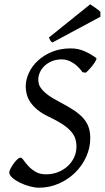

<svg xmlns="http://www.w3.org/2000/svg" viewBox="-20 -854 485 889"><path d="M425.8 -585Q427.7 -583.5 425.8 -578.4Q423.8 -573.2 419.7 -566.4Q415.5 -559.6 409.4 -551.8Q403.3 -543.9 397 -536.9Q390.6 -529.8 385 -524.4Q379.4 -519 376 -517.1L361.8 -520Q353.5 -531.7 343.3 -542.2Q333 -552.7 320.8 -561Q308.6 -569.3 295.2 -574.2Q281.7 -579.1 267.1 -579.1Q240.7 -579.1 220.2 -570.6Q199.7 -562 185.8 -548.6Q171.9 -535.2 164.6 -518.6Q157.2 -502 157.2 -485.8Q157.2 -475.1 160.6 -463.4Q164.1 -451.7 174.8 -439Q185.5 -426.3 205.3 -411.9Q225.1 -397.5 257.8 -380.9Q296.4 -360.8 323.2 -342.8Q350.1 -324.7 366.7 -305.4Q383.3 -286.1 390.6 -264.2Q397.9 -242.2 397.9 -214.8Q397.9 -168.9 378.9 -127.4Q359.9 -85.9 327.4 -54.2Q294.9 -22.5 251.7 -3.7Q208.5 15.1 160.2 15.1Q141.6 15.1 117.9 8.8Q94.2 2.4 73 -7.8Q51.8 -18.1 37.4 -30.8Q22.9 -43.5 22.9 -56.2Q22.9 -62 28.8 -73.2Q34.7 -84.5 42.7 -95.9Q50.8 -107.4 59.8 -115.7Q68.8 -124 75.2 -124Q81.1 -124 89.4 -112.1Q97.7 -100.1 111.1 -85.4Q124.5 -70.8 144.3 -58.8Q164.1 -46.9 192.9 -46.9Q222.7 -46.9 248.3 -56.9Q273.9 -66.9 293 -84.2Q312 -101.6 323 -125Q334 -148.4 334 -175.8Q334 -195.8 328.1 -213.1Q322.3 -230.5 307.6 -246.8Q293 -263.2 268.6 -279.3Q244.1 -295.4 207 -313Q174.8 -328.1 153.8 -345.5Q132.8 -362.8 120.8 -380.6Q108.9 -398.4 104 -417Q99.1 -435.5 99.1 -453.1Q99.1 -485.4 114 -517.1Q128.9 -548.8 156 -573.7Q183.1 -598.6 221.4 -614.3Q259.8 -629.9 307.1 -629.9Q342.3 -629.9 372.3 -616.5Q402.3 -603 425.8 -585ZM444.8 -776.4 222.7 -657.2Q215.8 -661.6 213.4 -666Q210.9 -670.4 206.5 -680.2L397.5 -834L408.7 -826.7Q415 -822.3 422.1 -817.4Q429.2 -812.5 435.5 -807.6Q441.9 -802.7 444.8 -799.3Z"/></svg>

Font: Gentium Plus Viet
Style: Italic
Weight: 400
Italic angle: -8°
Designer: J. Victor Gaultney, Annie Olsen, Iska Routamaa, Becca Hirsbrunner
Foundry: SIL International
Version: Version 5.000